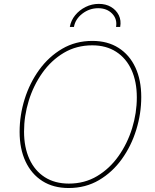

<svg xmlns="http://www.w3.org/2000/svg" viewBox="-20 -945 787 975"><path d="M328.6 9.8Q251 9.8 195.3 -25.6Q139.6 -61 109.6 -125.2Q79.6 -189.5 79.6 -275.4Q79.6 -359.9 105.2 -441.9Q130.9 -523.9 179.2 -590.6Q227.5 -657.2 295.7 -697.3Q363.8 -737.3 449.2 -737.3Q526.4 -737.3 582 -701.9Q637.7 -666.5 667.5 -602.5Q697.3 -538.6 697.3 -452.1Q697.3 -368.2 671.9 -285.9Q646.5 -203.6 598.6 -137Q550.8 -70.3 482.7 -30.3Q414.6 9.8 328.6 9.8ZM329.6 -12.7Q409.7 -12.7 473.4 -50.8Q537.1 -88.9 582 -152.6Q627 -216.3 650.9 -293.7Q674.8 -371.1 674.8 -450.2Q674.8 -530.8 647.7 -590.1Q620.6 -649.4 569.8 -682.1Q519 -714.8 448.7 -714.8Q368.2 -714.8 304.2 -676.8Q240.2 -638.7 195.1 -575Q149.9 -511.2 126 -433.6Q102.1 -356 102.1 -276.9Q102.1 -197.3 129.2 -137.7Q156.2 -78.1 207.3 -45.4Q258.3 -12.7 329.6 -12.7ZM481.9 -925.3Q517.6 -925.3 543.9 -909.7Q570.3 -894 583.3 -867.7Q596.2 -841.3 590.3 -808.1H569.3Q576.2 -848.1 549.6 -875.7Q522.9 -903.3 478.5 -903.3Q434.1 -903.3 398.2 -875.7Q362.3 -848.1 355.5 -808.1H334.5Q340.3 -841.3 361.8 -867.7Q383.3 -894 414.8 -909.7Q446.3 -925.3 481.9 -925.3Z"/></svg>

Font: Inter Thin
Style: Italic
Weight: 250
Italic angle: -9.3988°
Designer: Rasmus Andersson
Foundry: rsms
Version: Version 4.001;git-66647c0bb